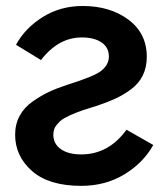

<svg xmlns="http://www.w3.org/2000/svg" viewBox="-20 -600 555 638"><path d="M30.3 -152.3Q30.3 -187.5 45.4 -215.3Q60.5 -243.2 88.4 -262.7Q116.2 -282.2 142.1 -294.4Q168 -306.6 204.1 -318.4Q291 -345.7 314.5 -363.3Q341.8 -383.8 341.8 -412.1Q341.8 -442.4 317.4 -459Q293 -475.6 252 -475.6Q173.8 -475.6 116.2 -400.4L33.2 -451.2Q63.5 -506.8 122.1 -543.5Q180.7 -580.1 254.9 -580.1Q345.7 -580.1 406.7 -534.7Q467.8 -489.3 467.8 -411.1Q467.8 -376 454.1 -348.6Q440.4 -321.3 414.1 -302.2Q387.7 -283.2 362.8 -272Q337.9 -260.7 303.7 -249Q296.9 -247.1 280.3 -241.7Q263.7 -236.3 255.9 -233.9Q248 -231.4 234.4 -226.1Q220.7 -220.7 213.4 -217.3Q206.1 -213.9 195.3 -208Q184.6 -202.1 179.2 -196.8Q173.8 -191.4 168 -184.6Q162.1 -177.7 159.7 -169.4Q157.2 -161.1 157.2 -152.3Q157.2 -122.1 182.1 -104.5Q207 -86.9 250 -86.9Q340.8 -86.9 400.4 -168.9L489.3 -118.2Q456.1 -58.6 393.1 -20.5Q330.1 17.6 250 17.6Q142.6 17.6 86.4 -31.7Q30.3 -81.1 30.3 -152.3Z"/></svg>

Font: Gothic A1
Style: Bold
Weight: 700
Version: Version 2.50